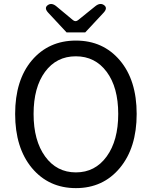

<svg xmlns="http://www.w3.org/2000/svg" viewBox="-20 -956 782 989"><path d="M144 -91Q58 -195 58 -369Q58 -543 144 -645Q231 -747 371 -747Q511 -747 597.5 -645Q684 -543 684 -369Q684 -195 597.5 -91Q511 13 371 13Q231 13 144 -91ZM212.5 -150Q272 -68 371 -68Q470 -68 529.5 -150Q589 -232 589 -369Q589 -506 529.5 -586Q470 -666 370.5 -666Q271 -666 212 -586Q153 -506 153 -369Q153 -232 212.5 -150ZM323 -789 228 -891Q206 -915 226 -929.5Q246 -944 271 -923L355 -853Q369 -841 383 -853L471 -924Q496 -944 516 -929.5Q536 -915 514 -891L419 -789Z"/></svg>

Font: Raw Maruko Gothic CJK TC
Style: Regular
Weight: 400
Version: Version 1.001